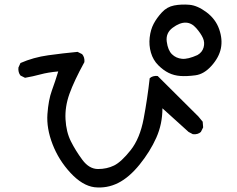

<svg xmlns="http://www.w3.org/2000/svg" viewBox="-20 -788 1040 844"><path d="M395 35Q342 28 290 -28Q238 -84 211 -154Q184 -224 188.5 -286.5Q193 -349 208 -390Q223 -431 236 -474Q191 -470 158 -461Q125 -452 90 -446L70 -456Q59 -470 61 -491L70 -511Q127 -536 192 -545Q257 -554 321 -560L341 -550Q353 -536 351 -515Q306 -433 285.5 -376Q265 -319 268 -263.5Q271 -208 291.5 -167Q312 -126 342 -85.5Q372 -45 411 -45Q450 -45 481.5 -60.5Q513 -76 554 -127.5Q595 -179 611.5 -266.5Q628 -354 638 -444Q651 -456 673 -454L852 -276L871 -253L873 -228L863 -208Q850 -196 828 -198L809 -208L694 -312Q694 -243 667 -182.5Q640 -122 594 -65Q548 -8 499 16.5Q450 41 395 35ZM773 -454Q745 -456 721.5 -467.5Q698 -479 675.5 -501.5Q653 -524 643.5 -556.5Q634 -589 638 -623.5Q642 -658 655.5 -683.5Q669 -709 691.5 -733.5Q714 -758 745.5 -764Q777 -770 812.5 -767Q848 -764 888 -734Q928 -704 943.5 -659.5Q959 -615 951 -575.5Q943 -536 910 -499Q877 -462 839 -457Q801 -452 773 -454ZM848 -546Q869 -558 875 -579.5Q881 -601 872 -621Q863 -641 842.5 -664.5Q822 -688 796 -688.5Q770 -689 739 -666Q708 -643 713 -605Q718 -567 736 -549.5Q754 -532 780 -529.5Q806 -527 848 -546Z"/></svg>

Font: Kosefont JP
Style: Regular
Weight: 400
Designer: Nozomi Seto 瀬戸のぞみ
Version: Version 3.00;June 19, 2020